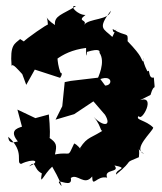

<svg xmlns="http://www.w3.org/2000/svg" viewBox="-20 -590 532 629"><path d="M325 -309 305 -336 212 -325 192 -321 184 -242 162 -198 223 -216 286 -258 324 -214C347 -176 318 -174 287 -207C319 -171 303 -147 330 -171C278 -135 268 -145 242 -105C265 -68 242 -113 223 -120C199 -69 216 -95 160 -84C167 -114 166 -122 141 -139C145 -128 144 -177 140 -215L96 -203L37 -231L52 -175C37 -170 2 -162 50 -114C66 -152 9 -98 7 -142C63 -92 30 -57 49 -53C90 -73 116 -62 75 -45C100 -68 87 -37 117 -22C109 23 123 -19 151 -44C170 -12 195 42 173 8C169 -5 219 28 212 -7C234 -23 256 21 282 -12C283 28 296 -16 331 -8C319 -38 375 -23 355 -48C405 -38 359 -38 360 -18C425 -71 379 -52 435 -75C440 -116 422 -105 452 -86C412 -101 481 -160 482 -172C458 -197 420 -197 435 -210C443 -188 493 -279 439 -262L473 -279C487 -327 489 -278 484 -336C464 -331 473 -367 463 -356C441 -399 452 -410 449 -388C440 -398 449 -402 398 -455C400 -487 395 -467 349 -495C353 -461 374 -526 348 -469C319 -497 298 -495 343 -555C339 -523 271 -531 255 -508C269 -527 229 -518 260 -541C235 -540 203 -574 229 -570C184 -542 157 -539 160 -508C120 -534 135 -549 137 -509C140 -515 63 -462 56 -452C77 -435 99 -429 46 -462C28 -446 12 -444 18 -374C21 -384 40 -361 53 -347L66 -312L94 -362L177 -335C173 -330 190 -350 178 -352C163 -394 172 -419 164 -395C187 -412 216 -427 262 -433C261 -386 265 -420 265 -420C308 -433 307 -422 306 -417C327 -387 301 -335 297 -326C351 -353 352 -306 321 -310Z"/></svg>

Font: Asimov Aggro
Style: Condensed
Weight: 500
Designer: Google
Version: Version 2.000980; 2014